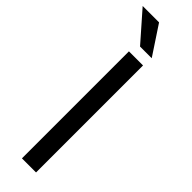

<svg xmlns="http://www.w3.org/2000/svg" viewBox="-323 -904 902 902"><g transform="rotate(45 128.0 -453.5)"><path d="M183.1 0H89.4V-710.9H183.1ZM188 -763.7H110.4L-15.6 -907.2H93.3Z"/></g></svg>

Font: Roboto
Style: Regular
Weight: 400
Designer: Google
Version: Version 2.001047; 2015